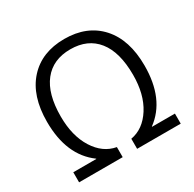

<svg xmlns="http://www.w3.org/2000/svg" viewBox="-161 -910 1091 1080"><g transform="rotate(-30 385.0 -370.0)"><path d="M714.8 -65.4V0H431.6V-65.4Q514.6 -80.1 567.4 -163.1Q620.1 -246.1 620.1 -372.1Q620.1 -519.5 559.1 -596.2Q498 -672.9 385.3 -672.9Q272.5 -672.9 211.4 -595.7Q150.4 -518.6 150.4 -372.1Q150.4 -246.1 202.6 -163.1Q254.9 -80.1 337.9 -65.4V0H54.7V-65.4H204.1V-67.4Q68.4 -167 68.4 -384.8Q68.4 -552.7 153.3 -646.5Q238.3 -740.2 385.3 -740.2Q532.2 -740.2 617.2 -646.5Q702.1 -552.7 702.1 -384.8Q702.1 -167 566.4 -67.4V-65.4Z"/></g></svg>

Font: Mgen+ 1c regular
Style: Regular
Weight: 400
Designer: [Source Han Sans]
Ryoko NISHIZUKA  (kana & ideographs); Paul D. Hunt (Latin, Greek & Cyrillic); Wenlong ZHANG  (bopomofo
Version: Version 1.059.20150602